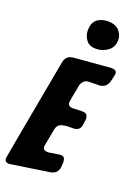

<svg xmlns="http://www.w3.org/2000/svg" viewBox="-225 -1052 790 1117"><g transform="rotate(20 170.5 -493.5)"><path d="M228 -807Q188 -807 168 -833Q148 -859 148 -893Q148 -976 238 -982Q287 -982 310.5 -957Q334 -932 334 -900Q334 -855 301.5 -831Q269 -807 228 -807ZM-16 -5Q-44 -5 -45 -31Q-45 -37 71 -667Q79 -709 122 -714L352 -733Q366 -733 376 -728.5Q386 -724 386 -708Q386 -703 383.5 -693Q381 -683 379 -674.5Q377 -666 375 -658Q363 -618 323 -614Q280 -614 257 -613Q223 -613 210 -574Q190 -468 190 -463Q190 -436 222 -436L241 -437Q246 -438 280 -438Q300 -438 307.5 -428Q315 -418 315 -400L309 -362Q304 -329 265 -327Q262 -327 237.5 -327Q213 -327 190.5 -320Q168 -313 162 -285L141 -173Q141 -156 150 -151Q159 -146 174 -146L245 -157Q265 -157 271 -147Q277 -137 277 -120L275 -92Q270 -50 228 -42Z"/></g></svg>

Font: Bangerz
Style: Bold
Weight: 700
Designer: vernon adams
Foundry: Vernon Adams
Version: Version 2.10;February 7, 2025;FontCreator 13.0.0.2683 64-bit